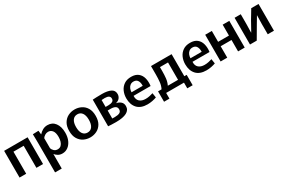

<svg xmlns="http://www.w3.org/2000/svg" viewBox="123 -1771 4810 3236"><g transform="rotate(-30 2527.5 -153.5)"><path d="M43 0V-520H500V0H371V-429H172V0Z M605 -351Q605 -394 604 -438.5Q603 -483 602 -520L713 -524L722 -450H725Q753 -483 795 -507Q837 -531 889 -531Q983 -531 1036 -460Q1089 -389 1089 -271Q1089 -186 1060.5 -122.5Q1032 -59 983.5 -24Q935 11 875 11Q827 11 792.5 -9.5Q758 -30 736 -58H735V224H605ZM839 -90Q881 -90 906.5 -114.5Q932 -139 944 -179Q956 -219 956 -264Q956 -347 925 -387.5Q894 -428 843 -428Q809 -428 780 -409.5Q751 -391 735 -367V-174Q742 -143 770 -116.5Q798 -90 839 -90Z M1418 11Q1350 11 1291.5 -18Q1233 -47 1196.5 -107Q1160 -167 1160 -260Q1160 -353 1196.5 -413Q1233 -473 1291.5 -502Q1350 -531 1418 -531Q1485 -531 1544 -502Q1603 -473 1639 -413Q1675 -353 1675 -260Q1675 -167 1639 -107Q1603 -47 1544 -18Q1485 11 1418 11ZM1418 -83Q1477 -83 1509.5 -129Q1542 -175 1542 -260Q1542 -345 1509.5 -391Q1477 -437 1418 -437Q1358 -437 1325.5 -391Q1293 -345 1293 -260Q1293 -175 1325.5 -129Q1358 -83 1418 -83Z M1921 4Q1866 4 1830 2Q1794 0 1768 -2V-520Q1799 -522 1840 -524Q1881 -526 1950 -526Q2054 -526 2116.5 -496Q2179 -466 2179 -394Q2179 -352 2153.5 -318.5Q2128 -285 2073 -272L2076 -273Q2129 -263 2164 -232.5Q2199 -202 2199 -147Q2199 -72 2128.5 -34Q2058 4 1921 4ZM1952 -306Q1998 -306 2027.5 -322Q2057 -338 2057 -376Q2057 -443 1955 -443Q1918 -443 1894 -440V-306ZM1944 -80Q2006 -80 2039 -97.5Q2072 -115 2072 -158Q2072 -199 2040 -217.5Q2008 -236 1954 -236H1894V-81Q1904 -81 1917.5 -80.5Q1931 -80 1944 -80Z M2531 11Q2401 11 2334.5 -61Q2268 -133 2268 -256Q2268 -330 2296 -392.5Q2324 -455 2379.5 -493Q2435 -531 2518 -531Q2603 -531 2653 -490.5Q2703 -450 2720.5 -382Q2738 -314 2727 -232H2396Q2391 -161 2432.5 -123Q2474 -85 2549 -85Q2589 -85 2628 -93.5Q2667 -102 2694 -111L2708 -21Q2671 -7 2624 2Q2577 11 2531 11ZM2513 -442Q2476 -442 2450 -422.5Q2424 -403 2410.5 -371Q2397 -339 2396 -301H2613Q2614 -306 2614 -309.5Q2614 -313 2614 -316Q2614 -370 2590.5 -406Q2567 -442 2513 -442Z M2791 111V-91H2859Q2887 -146 2894 -212.5Q2901 -279 2901 -353V-520H3302V-91H3348V111H3243V0H2896V111ZM3023 -353Q3023 -279 3016 -214Q3009 -149 2981 -91H3180V-429H3023Z M3678 11Q3548 11 3481.5 -61Q3415 -133 3415 -256Q3415 -330 3443 -392.5Q3471 -455 3526.5 -493Q3582 -531 3665 -531Q3750 -531 3800 -490.5Q3850 -450 3867.5 -382Q3885 -314 3874 -232H3543Q3538 -161 3579.5 -123Q3621 -85 3696 -85Q3736 -85 3775 -93.5Q3814 -102 3841 -111L3855 -21Q3818 -7 3771 2Q3724 11 3678 11ZM3660 -442Q3623 -442 3597 -422.5Q3571 -403 3557.5 -371Q3544 -339 3543 -301H3760Q3761 -306 3761 -309.5Q3761 -313 3761 -316Q3761 -370 3737.5 -406Q3714 -442 3660 -442Z M3956 -520H4085V-308H4296V-520H4425V0H4296V-222H4085V0H3956Z M4528 0V-520H4648V-330L4644 -165H4647Q4701 -264 4749 -348.5Q4797 -433 4852 -520H4994V0H4873V-203L4877 -367H4875Q4848 -324 4793.5 -230Q4739 -136 4659 0Z"/></g></svg>

Font: Murecho Medium
Style: Regular
Weight: 500
Designer: Neil Summerour
Foundry: Positype
Version: Version 1.010; ttfautohint (v1.8.3)